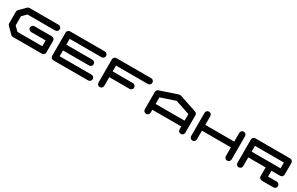

<svg xmlns="http://www.w3.org/2000/svg" viewBox="251 -2390 6301 4070"><g transform="rotate(30 3401.5 -354.5)"><path d="M1063 -354.5V-70.8Q1063 -41.5 1042.2 -20.8Q1021.5 0 992.2 0H283.2Q253.9 0 233.4 -21L91.8 -162.6Q70.8 -183.1 70.8 -212.4V-496.1Q70.8 -525.4 91.8 -546.4L233.4 -688Q253.9 -708.5 283.2 -708.5H992.2Q1021.5 -708.5 1042.2 -687.7Q1063 -667 1063 -637.7Q1063 -608.4 1042.2 -587.6Q1021.5 -566.9 992.2 -566.9H313L212.4 -466.8V-242.2L313 -141.6H921.4V-283.7H566.9Q537.6 -283.7 516.8 -304.4Q496.1 -325.2 496.1 -354.5Q496.1 -383.8 516.8 -404.5Q537.6 -425.3 566.9 -425.3H992.2Q1021.5 -425.3 1042.2 -404.5Q1063 -383.8 1063 -354.5Z M2126 -142.1Q2155.3 -142.1 2176 -121.3Q2196.8 -100.6 2196.8 -71.3Q2196.8 -42 2176 -21Q2155.3 0 2126 0H1275.4Q1246.1 0 1225.3 -21Q1204.6 -42 1204.6 -71.3V-638.2Q1204.6 -667.5 1225.3 -688.2Q1246.1 -709 1275.4 -709H2126Q2155.3 -709 2176 -688.2Q2196.8 -667.5 2196.8 -638.2Q2196.8 -608.9 2176 -588.1Q2155.3 -567.4 2126 -567.4H1346.2V-425.3H1984.4Q2013.7 -425.3 2034.4 -404.5Q2055.2 -383.8 2055.2 -354.5Q2055.2 -325.2 2034.4 -304.4Q2013.7 -283.7 1984.4 -283.7H1346.2V-142.1Z M3259.3 -709Q3288.6 -709 3309.3 -688.2Q3330.1 -667.5 3330.1 -638.2Q3330.1 -608.9 3309.3 -588.1Q3288.6 -567.4 3259.3 -567.4H2480V-425.3H2976.1Q3005.4 -425.3 3026.1 -404.5Q3046.9 -383.8 3046.9 -354.5Q3046.9 -325.2 3026.1 -304.4Q3005.4 -283.7 2976.1 -283.7H2480V-71.3Q2480 -42 2459.2 -21Q2438.5 0 2409.2 0Q2379.9 0 2359.1 -21Q2338.4 -42 2338.4 -71.3V-638.2Q2338.4 -667.5 2359.1 -688.2Q2379.9 -709 2409.2 -709Z M4322.8 -283.2V-444.8L3968.3 -563L3614.3 -444.8V-283.2ZM4464.4 -70.8Q4464.4 -41.5 4443.6 -20.8Q4422.9 0 4393.6 0Q4364.3 0 4343.5 -20.8Q4322.8 -41.5 4322.8 -70.8V-141.6H3614.3V-70.8Q3614.3 -41.5 3593.3 -20.8Q3572.3 0 3543 0Q3513.7 0 3492.9 -20.8Q3472.2 -41.5 3472.2 -70.8V-496.1Q3472.2 -543 3520.5 -563L3521.5 -563.5H3522L3945.8 -705.1Q3956.5 -708.5 3968.3 -708.5Q3980 -708.5 3990.7 -705.1L4414.6 -563.5H4415.5L4416 -563Q4464.4 -543 4464.4 -496.1Z M5597.7 -638.2V-71.3Q5597.7 -42 5576.9 -21Q5556.2 0 5526.9 0Q5497.6 0 5476.8 -21Q5456.1 -42 5456.1 -71.3V-283.7H4747.6V-71.3Q4747.6 -42 4726.8 -21Q4706.1 0 4676.8 0Q4647.5 0 4626.7 -21Q4606 -42 4606 -71.3V-638.2Q4606 -667.5 4626.7 -688.2Q4647.5 -709 4676.8 -709Q4706.1 -709 4726.8 -688.2Q4747.6 -667.5 4747.6 -638.2V-425.3H5456.1V-638.2Q5456.1 -667.5 5476.8 -688.2Q5497.6 -709 5526.9 -709Q5556.2 -709 5576.7 -688.5Q5597.2 -668 5597.7 -638.2Z M6589.8 -425.3V-566.9H5881.3V-425.3ZM6660.6 -709Q6690.4 -709 6711.2 -688.2Q6731.9 -667.5 6731.9 -638.2V-354.5Q6731.9 -325.2 6711.2 -304.4Q6690.4 -283.7 6660.6 -283.7H6448.2V-142.1H6660.6Q6690.4 -142.1 6711.2 -121.3Q6731.9 -100.6 6731.9 -70.8Q6731.9 -41.5 6711.2 -20.8Q6690.4 0 6660.6 0H6377.4Q6348.1 0 6327.4 -20.8Q6306.6 -41.5 6306.6 -70.8V-283.7H5881.3V-70.8Q5881.3 -41.5 5860.6 -20.8Q5839.8 0 5810.5 0Q5781.2 0 5760.5 -20.8Q5739.7 -41.5 5739.7 -70.8V-638.2Q5739.7 -667.5 5760.5 -688.2Q5781.2 -709 5810.5 -709Z"/></g></svg>

Font: Robtronika
Style: Regular
Weight: 400
Designer: GGBot
Version: 1.00